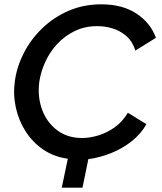

<svg xmlns="http://www.w3.org/2000/svg" viewBox="-20 -734 750 889"><path d="M266 135 294 1Q229 -8 179.5 -42Q130 -76 98 -126.5Q66 -177 53 -237.5Q40 -298 49 -360Q58 -425 90 -488Q122 -551 174.5 -602Q227 -653 296.5 -683.5Q366 -714 449 -714Q547 -714 612 -671Q677 -628 702 -559L607 -500Q593 -543 564.5 -567.5Q536 -592 501 -602.5Q466 -613 430 -613Q373 -613 326.5 -590.5Q280 -568 245.5 -531Q211 -494 190 -448Q169 -402 162 -356Q153 -287 174.5 -227.5Q196 -168 244 -131.5Q292 -95 360 -95Q396 -95 435.5 -107Q475 -119 511 -144.5Q547 -170 572 -212L658 -159Q632 -113 588.5 -79Q545 -45 493 -24.5Q441 -4 389 3L362 135Z"/></svg>

Font: Raleway SemiBold
Style: Italic
Weight: 600
Italic angle: -12°
Designer: Matt McInerney, Pablo Impallari, Rodrigo Fuenzalida
Foundry: Matt McInerney, Pablo Impallari, Rodrigo Fuenzalida
Version: Version 4.026